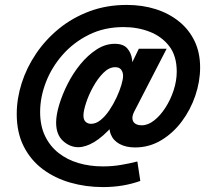

<svg xmlns="http://www.w3.org/2000/svg" viewBox="-20 -750 833 780"><path d="M398 10Q329 10 266 -8Q203 -26 154 -62.5Q105 -99 76.5 -155Q48 -211 48 -287Q48 -349 68 -412Q88 -475 126.5 -532Q165 -589 219.5 -633.5Q274 -678 343.5 -704Q413 -730 495 -730Q558 -730 612 -713Q666 -696 707 -663Q748 -630 770.5 -583Q793 -536 793 -476Q793 -419 773.5 -361.5Q754 -304 718.5 -256.5Q683 -209 634.5 -180Q586 -151 529 -151Q492 -151 466 -165Q440 -179 430 -204.5Q420 -230 429 -264L440 -241Q397 -193 362 -172.5Q327 -152 298 -152Q264 -152 236 -177.5Q208 -203 208 -252Q208 -283 220.5 -324.5Q233 -366 255 -409.5Q277 -453 307 -489.5Q337 -526 372.5 -549Q408 -572 446 -572Q481 -572 497 -553.5Q513 -535 516.5 -509Q520 -483 515 -458L500 -461L544 -552H657L526 -298Q517 -281 518 -268Q519 -255 529 -248Q539 -241 556 -241Q581 -241 606 -260.5Q631 -280 652 -312.5Q673 -345 685.5 -383.5Q698 -422 698 -459Q698 -523 667.5 -562.5Q637 -602 588 -621Q539 -640 482 -640Q404 -640 341.5 -609Q279 -578 234.5 -527.5Q190 -477 166.5 -416Q143 -355 143 -295Q143 -239 163 -197.5Q183 -156 218 -128.5Q253 -101 299 -87.5Q345 -74 398 -74Q436 -74 471.5 -80Q507 -86 538 -94L550 -15Q517 -3 479 3.5Q441 10 398 10ZM350 -247Q370 -247 389 -262.5Q408 -278 424.5 -302.5Q441 -327 453.5 -354Q466 -381 473 -404.5Q480 -428 480 -442Q480 -456 472.5 -466.5Q465 -477 448 -477Q423 -477 400 -454Q377 -431 358.5 -397.5Q340 -364 329.5 -331.5Q319 -299 319 -281Q319 -263 328 -255Q337 -247 350 -247Z"/></svg>

Font: Instrument Sans Condensed
Style: Bold Italic
Weight: 700
Width: 3
Italic angle: -13°
Designer: Rodrigo Fuenzalida
Foundry: fragTYPE
Version: Version 1.000;gftools[0.9.28]